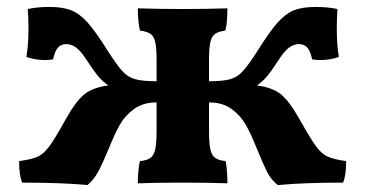

<svg xmlns="http://www.w3.org/2000/svg" viewBox="-20 -526 1052 553"><path d="M977 -62Q977 -20 968 0Q855 0 780 7Q761 -8 749.5 -30.5Q738 -53 721 -95Q703 -140 688 -166.5Q673 -193 647 -212Q621 -231 582 -231V-150Q582 -113 586 -95.5Q590 -78 600 -71Q610 -64 630 -62Q635 -34 635 2Q583 0 507 0Q427 0 377 2Q377 -37 383 -62Q403 -64 413 -71Q423 -78 427 -95.5Q431 -113 431 -150V-231Q392 -231 366 -212Q340 -193 325 -166.5Q310 -140 292 -95Q275 -54 262.5 -31Q250 -8 232 7Q159 0 44 0Q35 -20 35 -62Q72 -67 89 -75Q106 -83 122 -104.5Q138 -126 169 -182Q198 -234 222.5 -254Q247 -274 292 -280Q277 -290 264.5 -304.5Q252 -319 233 -348Q214 -378 200 -388.5Q186 -399 171 -399Q156 -399 147 -389Q138 -379 133 -355Q119 -353 111 -353Q81 -353 56 -362Q62 -395 62 -446Q62 -470 60 -500Q88 -506 122 -506Q161 -506 185 -496.5Q209 -487 232 -461.5Q255 -436 290 -380Q317 -338 332.5 -321Q348 -304 369 -298Q390 -292 431 -292V-352Q431 -388 427 -405Q423 -422 413.5 -428.5Q404 -435 383 -438Q377 -464 377 -502Q439 -500 507 -500Q571 -500 635 -502Q635 -460 629 -438Q609 -435 599.5 -428.5Q590 -422 586 -405Q582 -388 582 -352V-292Q623 -292 643.5 -298Q664 -304 679.5 -321Q695 -338 722 -380Q757 -436 780 -461.5Q803 -487 827 -496.5Q851 -506 890 -506Q924 -506 952 -500Q950 -470 950 -446Q950 -395 956 -362Q931 -353 901 -353Q893 -353 879 -355Q874 -379 865 -389Q856 -399 841 -399Q826 -399 812 -388.5Q798 -378 779 -348Q761 -320 748 -305Q735 -290 720 -280Q765 -274 789.5 -254Q814 -234 843 -182Q874 -127 890 -105Q906 -83 923.5 -75Q941 -67 977 -62Z"/></svg>

Font: Vollkorn SC
Style: Bold
Weight: 700
Designer: Friedrich Althausen
Foundry: Friedrich Althausen
Version: Version 4.015